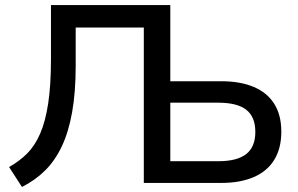

<svg xmlns="http://www.w3.org/2000/svg" viewBox="-20 -725 1180 761"><path d="M67 16 16 -63Q57 -86 87.5 -116.5Q118 -147 139 -195Q160 -243 171 -315Q182 -387 182 -492V-705H655V-403H858Q932 -403 985.5 -380.5Q1039 -358 1067 -313.5Q1095 -269 1095 -203Q1095 -137 1067 -91.5Q1039 -46 985.5 -23Q932 0 858 0H550V-616H280V-465Q280 -360 266 -281Q252 -202 225 -145Q198 -88 158.5 -49Q119 -10 67 16ZM655 -86H845Q920 -86 956 -114.5Q992 -143 992 -202Q992 -262 956 -290Q920 -318 845 -318H655Z"/></svg>

Font: Nunito Sans 11pt SemiBold
Style: Regular
Weight: 600
Version: Version 3.101;gftools[0.9.27]